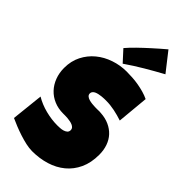

<svg xmlns="http://www.w3.org/2000/svg" viewBox="-304 -1062 1138 1138"><g transform="rotate(45 265.5 -492.5)"><path d="M524.9 -259.8Q524.9 -192.9 501.7 -142.8Q478.5 -92.8 438.2 -59.6Q397.9 -26.4 344 -9.8Q290 6.8 228 6.8Q204.1 6.8 175.5 0.5Q147 -5.9 117.7 -15.4Q88.4 -24.9 61.3 -35.9Q34.2 -46.9 13.2 -56.6L34.7 -257.8Q76.2 -232.9 126.7 -220Q177.2 -207 226.1 -207Q235.4 -207 248.5 -207.8Q261.7 -208.5 273.7 -212.2Q285.6 -215.8 293.9 -223.1Q302.2 -230.5 302.2 -244.1Q302.2 -253.4 296.4 -260Q290.5 -266.6 281.2 -270.8Q272 -274.9 260.3 -277.1Q248.5 -279.3 237.3 -280.3Q226.1 -281.2 216.3 -281.2H213.4Q213.4 -281.2 213.4 -281.2Q213.4 -281.2 213.4 -281.2Q213.4 -281.2 213.4 -281.2Q213.4 -281.2 213.4 -281.2Q213.4 -281.2 213.4 -281.2H211.4Q211.4 -281.2 211.4 -281.2Q211.4 -281.2 211.4 -281.2Q211.4 -281.2 211.4 -281.2Q211.4 -281.2 211.4 -281.2Q211.4 -281.2 211.4 -281.2H210.9Q210.9 -281.2 210.9 -281.2Q210.9 -281.2 210.9 -281.2H210Q210 -281.2 210 -281.2Q210 -281.2 210 -281.2H200.7Q158.7 -281.2 124.3 -295.9Q89.8 -310.5 65.2 -336.7Q40.5 -362.8 26.9 -398.7Q13.2 -434.6 13.2 -476.6Q13.2 -534.2 36.4 -579.8Q59.6 -625.5 98.4 -657.5Q137.2 -689.5 187.5 -706.5Q237.8 -723.6 291.5 -723.6Q315.4 -723.6 340.8 -721.9Q366.2 -720.2 391.4 -715.8Q416.5 -711.4 440.4 -704.6Q464.4 -697.8 485.8 -687.5L467.3 -489.3Q434.1 -500.5 397.7 -508.1Q361.3 -515.6 326.7 -515.6Q320.3 -515.6 310.3 -515.4Q300.3 -515.1 289.3 -513.9Q278.3 -512.7 267.1 -510.3Q255.9 -507.8 247.1 -503.7Q238.3 -499.5 233.2 -492.9Q228 -486.3 228 -478Q228 -478 228 -478Q228 -478 228 -478V-477.1Q228 -477.1 228 -477.1Q228 -477.1 228 -476.6Q228 -476.6 228 -476.6Q228 -476.6 228 -476.6Q228 -476.6 228 -476.6Q228 -476.6 228 -476.6Q228 -476.6 228 -476.6Q228 -476.6 228 -476.6Q228.5 -465.8 236.1 -459.2Q243.7 -452.6 255.6 -449Q267.6 -445.3 282 -443.8Q296.4 -442.4 307.1 -442.1Q317.9 -441.9 324.2 -441.9Q331.1 -441.9 335.2 -442.1Q339.4 -442.4 341.8 -442.4Q350.6 -442.4 356.9 -441.4Q396 -439 427.2 -424.8Q458.5 -410.6 480.2 -387.2Q502 -363.8 513.4 -331.3Q524.9 -298.8 524.9 -259.8ZM464.8 -874.5Q406.7 -842.8 351.6 -810.3Q296.4 -777.8 241.2 -739.7L178.7 -808.1Q188.5 -819.8 202.1 -834.2Q215.8 -848.6 231.2 -863.8Q246.6 -878.9 263.2 -894.3Q279.8 -909.7 295.4 -923.8Q332.5 -957.5 373 -991.7Z"/></g></svg>

Font: Luckiest Guy
Style: Regular
Weight: 400
Designer: Astigmatic (AOETI)
Foundry: Astigmatic (AOETI)
Version: Version 1.000